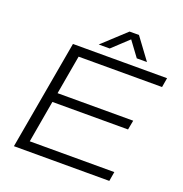

<svg xmlns="http://www.w3.org/2000/svg" viewBox="-151 -1001 1078 1133"><g transform="rotate(20 388.0 -434.5)"><path d="M60 0 181 -686H772L762 -627H238L195 -382H670L659 -323H184L138 -59H669L659 0ZM325 -735 470 -869H529L628 -735H564L482 -846H513L394 -735Z"/></g></svg>

Font: Archivo SemiExpanded ExtraLight
Style: Italic
Weight: 250
Width: 6
Italic angle: -10°
Designer: Hector Gatti
Foundry: Omnibus-Type
Version: Version 2.001